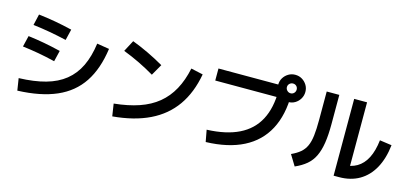

<svg xmlns="http://www.w3.org/2000/svg" viewBox="-73 -1382 4147 1958"><g transform="rotate(15 2000.0 -402.5)"><path d="M134 -92Q296 -97 416 -130.5Q536 -164 618.5 -230.5Q701 -297 749.5 -398Q798 -499 817 -639L947 -618Q917 -401 823 -259.5Q729 -118 563.5 -46Q398 26 154 35ZM439 -352Q344 -375 262.5 -389.5Q181 -404 93 -415L121 -532Q209 -521 290.5 -506Q372 -491 467 -468ZM496 -592Q400 -614 316 -629Q232 -644 140 -655L167 -772Q260 -761 344 -746Q428 -731 524 -708Z M1137 -92Q1286 -107 1400 -146Q1514 -185 1595.5 -252Q1677 -319 1730 -416Q1783 -513 1810 -642L1937 -614Q1901 -414 1803.5 -276Q1706 -138 1545 -60Q1384 18 1157 38ZM1437 -477Q1356 -525 1272 -565.5Q1188 -606 1102 -639L1165 -758Q1337 -693 1505 -596Z M2122 -80Q2326 -88 2460 -154Q2594 -220 2660.5 -345.5Q2727 -471 2727 -657L2793 -587H2077V-714H2793V-655H2863Q2863 -433 2781.5 -279.5Q2700 -126 2540 -44.5Q2380 37 2145 44ZM2852 -568Q2813 -568 2780 -587.5Q2747 -607 2727.5 -639.5Q2708 -672 2708 -711Q2708 -752 2727.5 -784Q2747 -816 2779.5 -835.5Q2812 -855 2851 -855Q2892 -855 2924 -835.5Q2956 -816 2975.5 -784Q2995 -752 2995 -712Q2995 -673 2975.5 -640Q2956 -607 2924 -587.5Q2892 -568 2852 -568ZM2852 -660Q2874 -660 2888.5 -675.5Q2903 -691 2903 -712Q2903 -734 2888.5 -748.5Q2874 -763 2852 -763Q2831 -763 2815.5 -748.5Q2800 -734 2800 -712Q2800 -691 2815.5 -675.5Q2831 -660 2852 -660Z M3494 38V-773H3630V-23L3550 -93Q3639 -93 3703 -130.5Q3767 -168 3805.5 -243.5Q3844 -319 3857 -433L3984 -415Q3968 -271 3912 -169.5Q3856 -68 3764.5 -15Q3673 38 3550 38ZM3017 -63Q3074 -89 3110.5 -120Q3147 -151 3167.5 -195.5Q3188 -240 3196 -307Q3204 -374 3204 -473V-773H3337V-463Q3337 -349 3324 -265.5Q3311 -182 3282.5 -122.5Q3254 -63 3205.5 -22Q3157 19 3086 50Z"/></g></svg>

Font: M PLUS 1 Thin
Style: Bold
Weight: 700
Version: Version 1.001